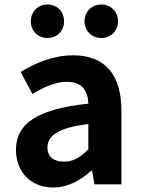

<svg xmlns="http://www.w3.org/2000/svg" viewBox="-20 -820 631 854"><path d="M216 14C281 14 337 -17 385 -60H390L400 0H520V-327C520 -489 447 -574 305 -574C217 -574 137 -540 72 -500L124 -402C176 -433 226 -456 278 -456C347 -456 371 -414 373 -359C148 -335 51 -272 51 -153C51 -57 116 14 216 14ZM265 -101C222 -101 191 -120 191 -164C191 -215 236 -252 373 -268V-156C338 -121 307 -101 265 -101ZM191 -651C235 -651 265 -684 265 -725C265 -767 235 -800 191 -800C148 -800 117 -767 117 -725C117 -684 148 -651 191 -651ZM430 -651C474 -651 505 -684 505 -725C505 -767 474 -800 430 -800C387 -800 356 -767 356 -725C356 -684 387 -651 430 -651Z"/></svg>

Font: Source Han Sans KR
Style: Bold
Weight: 700
Designer: Ryoko NISHIZUKA 西塚涼子 (kana, bopomofo & ideographs); Paul D. Hunt (Latin, Greek & Cyrillic); Sandoll Communications 산돌커뮤니
Foundry: Adobe
Version: Version 2.004;hotconv 1.0.118;makeotfexe 2.5.65603